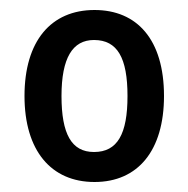

<svg xmlns="http://www.w3.org/2000/svg" viewBox="-20 -742 377 384"><path d="M308 -550C308 -663 254 -722 169 -722C82 -722 29 -660 29 -550C29 -441 82 -378 169 -378C256 -378 308 -441 308 -550ZM103 -550C103 -626 125 -662 168 -662C215 -662 235 -626 235 -550C235 -474 215 -438 168 -438C123 -438 103 -474 103 -550Z"/></svg>

Font: Noto Sans Devanagari Condensed Medium
Style: Regular
Weight: 500
Width: 3
Designer: Jelle Bosma - Monotype Design Team
Foundry: Monotype Imaging Inc.
Version: Version 2.004